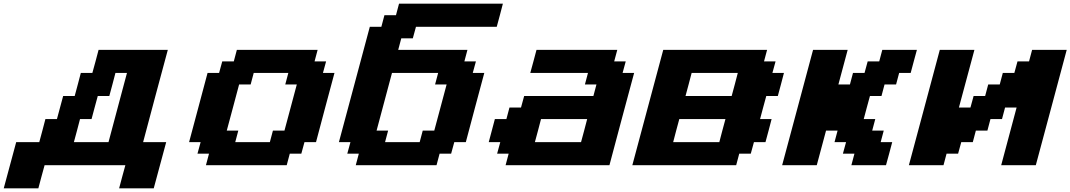

<svg xmlns="http://www.w3.org/2000/svg" viewBox="-54 -895 5798 1040"><path d="M591.3 125H778.8Q790 83.5 812.5 0Q835 -83.5 846.2 -125H721.2Q743.2 -208.5 787.8 -375.2Q832.5 -542 855 -625H480Q474.6 -604 463.4 -562.3Q452.1 -520.5 446.3 -500H383.8Q378.4 -479 367.4 -437.5Q356.4 -396 350.6 -375H288.1Q282.7 -354 271.2 -312.3Q259.8 -270.5 254.4 -250H191.9Q186.5 -229 175.5 -187.3Q164.6 -145.5 158.7 -125H33.7Q22.5 -83.5 0 0Q-22.5 83.5 -33.7 125H153.8Q159.2 104 170.4 62.5Q181.6 21 187.5 0H625Q619.1 21 607.9 62.5Q596.7 104 591.3 125ZM533.7 -125H346.2Q352.1 -145.5 363 -187.3Q374 -229 379.4 -250H441.9Q447.3 -270.5 458.5 -312.3Q469.7 -354 475.6 -375H538.1Q543.9 -395.5 554.9 -437.3Q565.9 -479 571.3 -500H633.8Q617.2 -437.5 583.7 -312.5Q550.3 -187.5 533.7 -125Z M1061.5 0H1499L1515.6 -62.5H1578.1L1595.2 -125H1657.7Q1674.3 -187.5 1707.5 -312.5Q1740.7 -437.5 1757.8 -500H1695.3L1712.4 -562.5H1649.9L1666.5 -625H1229L1212.4 -562.5H1149.9L1132.8 -500H1070.3Q1053.7 -437.5 1020.3 -312.5Q986.8 -187.5 970.2 -125H1032.7L1015.6 -62.5H1078.1ZM1407.7 -125H1220.2L1236.8 -187.5H1174.3Q1185.5 -229 1207.8 -312.3Q1230 -395.5 1241.2 -437.5H1303.7L1320.3 -500H1507.8L1491.2 -437.5H1553.7Q1542.5 -396 1520.3 -312.5Q1498 -229 1486.8 -187.5H1424.3Z M1873 0H2310.5L2327.1 -62.5H2389.6L2406.7 -125H2469.2Q2485.8 -187.5 2519 -312.5Q2552.2 -437.5 2569.3 -500H2506.8L2523.9 -562.5H2461.4L2478 -625H2103L2119.6 -687.5H2182.1L2199.2 -750H2636.7Q2642.6 -770.5 2653.6 -812.5Q2664.6 -854.5 2669.9 -875H2107.4L2090.8 -812.5H2028.3L2011.7 -750H1949.2Q1921.4 -646 1865.5 -437.5Q1809.6 -229 1781.7 -125H1844.2L1827.1 -62.5H1889.6ZM2219.2 -125H2031.7L2048.3 -187.5H1985.8L2069.3 -500H2319.3L2302.7 -437.5H2365.2Q2354 -396 2331.8 -312.5Q2309.6 -229 2298.3 -187.5H2235.8Z M2684.6 0H3247.1Q3269 -83 3313.7 -250Q3358.4 -417 3380.9 -500H3318.4L3335.4 -562.5H3272.9L3289.6 -625H2852.1Q2846.7 -604 2835.4 -562.3Q2824.2 -520.5 2818.4 -500H3130.9L3114.3 -437.5H3176.8L3160.2 -375H2785.2L2768.1 -312.5H2705.6L2689 -250H2626.5Q2621.1 -229 2609.9 -187.3Q2598.6 -145.5 2593.3 -125H2655.8L2638.7 -62.5H2701.2ZM3093.3 -125H2843.3Q2849.1 -145.5 2860.1 -187.3Q2871.1 -229 2876.5 -250H3126.5Q3121.1 -229 3110.1 -187.3Q3099.1 -145.5 3093.3 -125Z M3371.1 0H3933.6L3950.2 -62.5H4012.7L4029.8 -125H4092.3Q4098.1 -145.5 4109.1 -187.3Q4120.1 -229 4125.5 -250H4063Q4068.4 -270.5 4079.6 -312.3Q4090.8 -354 4096.7 -375H4159.2Q4165 -395.5 4176 -437.3Q4187 -479 4192.4 -500H4129.9L4147 -562.5H4084.5L4101.1 -625H3538.6Q3510.7 -520.5 3454.8 -312.3Q3398.9 -104 3371.1 0ZM3842.3 -125H3592.3Q3597.7 -145.5 3608.6 -187.3Q3619.6 -229 3625.5 -250H3875.5Q3869.6 -229 3858.6 -187.3Q3847.7 -145.5 3842.3 -125ZM3909.2 -375H3659.2Q3665 -396 3676 -437.5Q3687 -479 3692.4 -500H3942.4Q3937 -479 3926 -437.3Q3915 -395.5 3909.2 -375Z M4557.6 0H4745.1Q4751 -21 4762.2 -62.5Q4773.4 -104 4778.8 -125H4716.3L4732.9 -187.5H4670.4L4687 -250H4624.5Q4629.9 -270.5 4641.1 -312.3Q4652.3 -354 4658.2 -375H4720.7L4737.3 -437.5H4799.8L4816.4 -500H4878.9Q4884.3 -520.5 4895.5 -562.3Q4906.7 -604 4912.6 -625H4725.1L4708.5 -562.5H4646L4628.9 -500H4566.4L4549.8 -437.5H4487.3L4537.6 -625H4350.1Q4322.3 -520.5 4266.4 -312.3Q4210.4 -104 4182.6 0H4370.1L4420.4 -187.5H4482.9L4466.3 -125H4528.8L4511.7 -62.5H4574.2Z M5369.1 0H5556.6Q5584.5 -104 5640.4 -312.3Q5696.3 -520.5 5724.1 -625H5536.6L5520 -562.5H5457.5L5440.4 -500H5377.9L5361.3 -437.5H5298.8L5282.2 -375H5219.7L5202.6 -312.5H5140.1L5224.1 -625H5036.6Q5008.8 -520.5 4952.9 -312.3Q4897 -104 4869.1 0H5056.6L5073.2 -62.5H5135.7L5152.8 -125H5215.3L5231.9 -187.5H5294.4L5311 -250H5373.5L5390.1 -312.5H5452.6Z"/></svg>

Font: Faithful 32x
Style: SemiboldOblique
Weight: 400
Foundry: Faithful Resource Pack
Version: Version 1.0; January 27, 2023